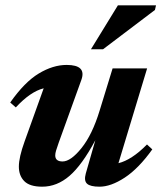

<svg xmlns="http://www.w3.org/2000/svg" viewBox="-20 -690 608 723"><path d="M303 -36.5 339 -162Q289 -68.5 241.8 -27.8Q194.5 13 139 13Q92 13 71.5 -7.8Q51 -28.5 51 -62.5Q51 -97.5 72.5 -157L144.5 -357.5Q94.5 -345 39.5 -285.5L18.5 -304Q72.5 -381 126 -413.2Q179.5 -445.5 231 -445.5Q306.5 -445.5 286.5 -389.5L201 -152.5Q194.5 -134 191.2 -123.2Q188 -112.5 188 -105Q188 -82 215.5 -82Q246.5 -82 287 -132.5Q327.5 -183 355 -273L404 -432.5H534L426 -75.5Q450.5 -81.5 477.2 -98.8Q504 -116 533.5 -146L553.5 -127.5Q502 -55.5 449.8 -21.2Q397.5 13 355 13Q320 13 307.8 1.8Q295.5 -9.5 303 -36.5ZM322.5 -504.5 424 -670H567.5L563.5 -652.5L368 -504.5Z"/></svg>

Font: Newsreader 16pt
Style: Bold Italic
Weight: 700
Italic angle: -17°
Designer: Hugues Gentile
Foundry: Production Type
Version: Version 1.003; ttfautohint (v1.8.3)